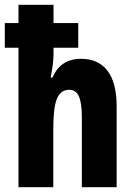

<svg xmlns="http://www.w3.org/2000/svg" viewBox="-22 -780 558 800"><path d="M55 0V-581H-2V-684H55V-760H201V-684H304V-581H201V-554Q201 -536 198 -511.5Q195 -487 189 -457H197Q230 -535 316 -535Q388 -535 426 -485Q464 -435 464 -337V0H319V-292Q319 -352 306.5 -379Q294 -406 267 -406Q231 -406 215.5 -369.5Q200 -333 200 -243V0Z"/></svg>

Font: Noto Sans ExtraCondensed ExtraBold
Style: Regular
Weight: 800
Width: 2
Designer: Monotype Design Team
Foundry: Monotype Imaging Inc.
Version: Version 2.013; ttfautohint (v1.8.4.7-5d5b)